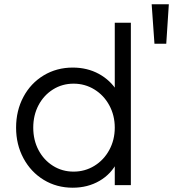

<svg xmlns="http://www.w3.org/2000/svg" viewBox="-20 -863 822 895"><path d="M55 -268Q55 -347 89 -411Q123 -475 183.5 -511.5Q244 -548 319 -548Q387 -548 441 -518.5Q495 -489 527 -437L515 -416V-757H590V0H515V-120L527 -109Q499 -52 444 -20Q389 12 319 12Q244 12 184 -24.5Q124 -61 89.5 -125Q55 -189 55 -268ZM515 -268Q515 -325 489.5 -372Q464 -419 420 -446Q376 -473 323 -473Q270 -473 227 -446Q184 -419 159.5 -372.5Q135 -326 135 -268Q135 -210 159.5 -163.5Q184 -117 227 -90Q270 -63 323 -63Q376 -63 420 -90Q464 -117 489.5 -164Q515 -211 515 -268ZM687 -843H767L755 -659H700Z"/></svg>

Font: Trafiko Sans Variable
Style: Regular
Weight: 400
Designer: Gumpita Rahayu / Trafiko
Foundry: Tokotype / Trafiko
Version: Version 0.001;FEAKit 1.0